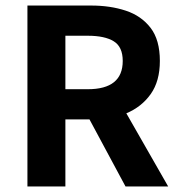

<svg xmlns="http://www.w3.org/2000/svg" viewBox="-20 -673 646 693"><path d="M79 0V-653H309Q378 -653 434 -634.5Q490 -616 523.5 -572.5Q557 -529 557 -453Q557 -380 524 -333.5Q491 -287 436 -264L587 0H433L303 -242H216V0ZM216 -351H297Q423 -351 423 -453Q423 -504 390.5 -524Q358 -544 297 -544H216Z"/></svg>

Font: Assistant
Style: Bold
Weight: 700
Designer: Hebrew By Ben Nathan, Latin by Paul Hunt
Version: Version 3.000